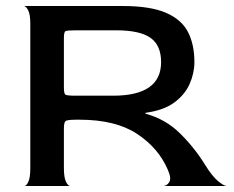

<svg xmlns="http://www.w3.org/2000/svg" viewBox="-20 -620 780 640"><path d="M61 0Q68 0 74.5 -14Q81 -28 81 -60V-540Q81 -572 74 -585.5Q67 -599 60 -600H388Q481 -600 533 -577.5Q585 -555 606.5 -513.5Q628 -472 628 -413Q628 -376 612 -340Q596 -304 560.5 -278Q525 -252 465 -244V-241Q532 -223 580.5 -175Q629 -127 664 -70Q687 -33 706 -17Q725 -1 735 0H525Q537 -1 544.5 -13.5Q552 -26 539 -55Q508 -127 436.5 -174Q365 -221 245 -221H234Q203 -221 198 -216Q193 -211 193 -191V-60Q193 -28 200 -14Q207 0 214 0ZM234 -301H357Q517 -301 517 -413Q517 -469 481.5 -494Q446 -519 367 -519H234Q203 -519 198 -516Q193 -513 193 -493V-328Q193 -308 198 -304.5Q203 -301 234 -301Z"/></svg>

Font: Red Rose
Style: Regular
Weight: 400
Designer: Jaikishan Patel
Version: Version 2.000; ttfautohint (v1.8.3)